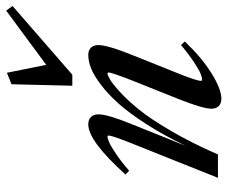

<svg xmlns="http://www.w3.org/2000/svg" viewBox="-78 -656 745 629"><g transform="rotate(-90 294.5 -341.5)"><path d="M328.1 -477.1 333 -676.3 370.6 -691.4 396.5 -562.5 574.2 -693.8 589.4 -672.9 364.3 -477.1ZM26.4 0 139.6 -283.2Q165 -347.2 165 -357.9Q165 -361.8 161.1 -361.8Q155.3 -361.8 142.1 -356Q128.9 -350.1 103.5 -333Q78.1 -315.9 49.8 -291L37.1 -302.7Q147 -424.8 201.2 -424.8Q217.3 -424.8 225.8 -416Q234.4 -407.2 234.4 -391.6Q234.4 -361.8 203.6 -285.6L131.3 -106Q165.5 -177.2 201.9 -233.9Q238.3 -290.5 269.5 -325.4Q300.8 -360.4 331.5 -383.5Q362.3 -406.7 385.5 -415.8Q408.7 -424.8 428.7 -424.8Q444.3 -424.8 452.9 -416Q461.4 -407.2 461.4 -391.6Q461.4 -360.4 423.8 -268.1L367.7 -128.4Q344.2 -69.8 344.2 -55.7Q344.2 -51.8 348.1 -51.8Q354.5 -51.8 366.5 -56.4Q378.4 -61 404.3 -77.9Q430.2 -94.7 461.4 -121.1L473.1 -108.4Q419.9 -52.7 368.4 -20.8Q316.9 11.2 286.1 11.2Q270.5 11.2 261.7 2.7Q252.9 -5.9 252.9 -21.5Q252.9 -49.3 284.7 -129.4L344.2 -278.3Q371.6 -348.6 371.6 -357.9Q371.6 -361.8 367.7 -361.8Q363.3 -361.8 349.4 -354Q335.4 -346.2 308.3 -321.5Q281.2 -296.9 250.7 -259.5Q220.2 -222.2 180.2 -153.8Q140.1 -85.4 103 0Z"/></g></svg>

Font: Elstob 18pt Medium
Style: Italic
Weight: 500
Italic angle: -20°
Designer: Peter S. Baker
Version: Version 1.015